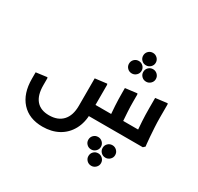

<svg xmlns="http://www.w3.org/2000/svg" viewBox="-188 -849 1420 1375"><g transform="rotate(30 522.0 -161.0)"><path d="M279 232Q168 232 105.5 163Q43 94 43 -28H137Q137 54 173 96Q209 138 279 138Q352 138 391.5 95Q431 52 431 -28H531Q531 53 499 111.5Q467 170 410.5 201Q354 232 279 232ZM43 -28V-81L134 -93L137 -85V-28ZM431 -28V-255L528 -267L531 -259V-28ZM480 0V-93H919V0ZM662 0 665 -42Q665 -42 662 -74.5Q659 -107 656 -158Q653 -209 653 -265V-303L750 -315L753 -307V-247Q753 -206 755.5 -165Q758 -124 760.5 -89.5Q763 -55 765.5 -34.5Q768 -14 768 -14L753 0ZM885 0 888 -42Q888 -42 885 -74.5Q882 -107 879 -158Q876 -209 876 -265V-350L973 -362L976 -354V-247Q976 -206 978.5 -165Q981 -124 983.5 -89.5Q986 -55 988.5 -34.5Q991 -14 991 -14L976 0ZM643 -418Q621 -418 606 -433Q591 -448 591 -469Q591 -491 606 -506Q621 -521 643 -521Q664 -521 679.5 -506Q695 -491 695 -469Q695 -448 679.5 -433Q664 -418 643 -418ZM761 -418Q739 -418 724 -433Q709 -448 709 -469Q709 -491 724 -506Q739 -521 761 -521Q782 -521 797.5 -506Q813 -491 813 -469Q813 -448 797.5 -433Q782 -418 761 -418ZM702 -519Q680 -519 665 -534Q650 -549 650 -570Q650 -592 665 -607Q680 -622 702 -622Q723 -622 738.5 -607Q754 -592 754 -570Q754 -549 738.5 -534Q723 -519 702 -519ZM663 199Q641 199 626 184Q611 169 611 148Q611 126 626 111Q641 96 663 96Q684 96 699.5 111Q715 126 715 148Q715 169 699.5 184Q684 199 663 199ZM781 199Q759 199 744 184Q729 169 729 148Q729 126 744 111Q759 96 781 96Q802 96 817.5 111Q833 126 833 148Q833 169 817.5 184Q802 199 781 199ZM722 300Q700 300 685 285Q670 270 670 249Q670 227 685 212Q700 197 722 197Q743 197 758.5 212Q774 227 774 249Q774 270 758.5 285Q743 300 722 300Z"/></g></svg>

Font: Fustat SemiBold
Style: Regular
Weight: 600
Designer: Mohamed Gaber, Khaled Hosny, Laura Garcia Mut
Foundry: Kief Type Foundry, Alif Type Foundry, Hard Type Foundry
Version: Version 1.007